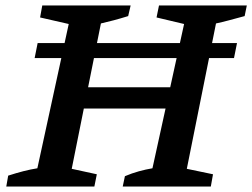

<svg xmlns="http://www.w3.org/2000/svg" viewBox="-20 -684 925 704"><path d="M430 0 438 -38Q464 -49 489.5 -56Q515 -63 539 -67L655 -596L554 -620L563 -664H885L877 -625Q844 -616 819.5 -609.5Q795 -603 772 -598L665 -65L761 -45L753 0ZM3 0 10 -40Q41 -50 66.5 -56.5Q92 -63 117 -67L232 -596L127 -620L135 -664H459L450 -625Q421 -616 396.5 -609.5Q372 -603 350 -598L243 -65L335 -45L326 0ZM233 -286 248 -364H671L655 -286ZM118 -526H849L838 -471H107Z"/></svg>

Font: Piazzolla Thin
Style: Bold Italic
Weight: 700
Italic angle: -11.3°
Version: Version 2.005